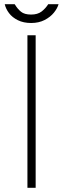

<svg xmlns="http://www.w3.org/2000/svg" viewBox="-20 -890 299 910"><path d="M149 -723V0H110V-723ZM127.5 -781Q91.5 -781 64.8 -794.2Q38 -807.5 22.8 -827.8Q7.5 -848 2.5 -870H49.5Q50.5 -868 52 -866.5Q63.5 -847.5 79.8 -834.2Q96 -821 127.5 -821Q158 -821 176.8 -835.2Q195.5 -849.5 208.5 -870H257.5Q252 -850.5 235.5 -830Q219 -809.5 191.5 -795.2Q164 -781 127.5 -781Z"/></svg>

Font: Public Sans VF
Style: Regular
Weight: 400
Designer: Pablo Impallari, Rodrigo Fuenzalida (Modified by Dan O. Williams and USWDS)
Version: Version 1.003